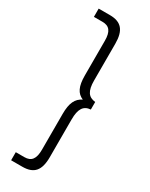

<svg xmlns="http://www.w3.org/2000/svg" viewBox="-228 -810 753 967"><g transform="rotate(30 148.5 -327.0)"><path d="M98 114C165 114 194 81 194 3V-216C194 -278 212 -305 253 -308V-352C212 -356 194 -382 194 -443V-656C194 -734 165 -768 98 -768H33V-720H83C123 -720 141 -697 141 -643V-442C141 -378 157 -346 193 -331C157 -314 141 -281 141 -218V-10C141 44 123 67 83 67H33V114Z"/></g></svg>

Font: Arthouse Owned Light
Style: Regular
Weight: 300
Designer: Jeremy Tribby
Foundry: Tribby Type
Version: Version 1.000;PS 001.000;hotconv 1.0.88;makeotf.lib2.5.64775